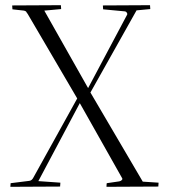

<svg xmlns="http://www.w3.org/2000/svg" viewBox="-20 -720 652 741"><path d="M20 1 21 -13 93 -22Q103 -23 109 -35L278 -340L87 -666L82 -673Q81 -677 73 -679L28 -684L27 -699L215 -700Q215 -699 216 -685L151 -679L320 -380L471 -664Q472 -667 469.5 -671Q467 -675 463 -676L378 -684L377 -699L559 -700Q559 -699 560 -685L507 -680L329 -363L531 -19L592 -15Q592 -14 591 0L391 1Q391 -8 392 -13L440 -20Q446 -21 450 -25Q454 -29 451 -33L288 -322L128 -21L213 -15Q213 -14 212 0Z"/></svg>

Font: Antic Didone
Style: Regular
Weight: 400
Designer: Santiago Orozco
Foundry: Santiago Orozco
Version: Version 2.001